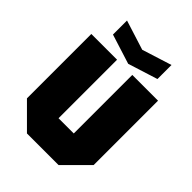

<svg xmlns="http://www.w3.org/2000/svg" viewBox="-255 -1035 1160 1160"><g transform="rotate(45 325.0 -455.0)"><path d="M40 -150V-700H260V-200H390V-700H610V-150L460 0H190ZM515 -910V-790L325 -730L135 -790V-910L325 -850Z"/></g></svg>

Font: Tektur Black
Style: Regular
Weight: 900
Designer: Adam Jagosz
Foundry: Adam Jagosz
Version: Version 1.005;gftools[0.9.30]